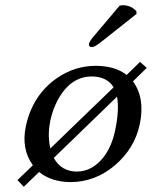

<svg xmlns="http://www.w3.org/2000/svg" viewBox="-20 -693 586 741"><path d="M441.4 -670.9Q448.2 -672.9 456.1 -672.9Q487.3 -671.4 506.3 -649.9L506.8 -639.2L368.7 -529.8Q345.2 -511.2 334.5 -511.2Q323.7 -511.2 323.2 -521Q323.2 -522.9 323.2 -523.9Q326.7 -535.6 340.8 -551.8ZM520.5 -454.1 546.4 -431.2 493.2 -378.9Q540.5 -314.5 519.5 -213.9Q499.5 -119.1 421.4 -53.2Q346.2 9.3 252.9 9.8Q178.2 9.3 130.9 -29.3L71.8 27.8L47.4 2L106.9 -55.2Q61.5 -117.7 79.6 -205.1Q105.5 -326.7 201.2 -392.6Q269.5 -439 350.1 -439Q424.3 -438.5 468.8 -403.8ZM334.5 -397.9Q251 -397.9 201.7 -304.7Q183.1 -269 174.3 -228Q162.6 -170.9 174.3 -120.1L418.5 -356Q393.1 -397.5 334.5 -397.9ZM431.6 -319.8 187.5 -83.5Q216.3 -31.7 275.4 -30.8Q336.4 -30.8 380.4 -87.4Q410.6 -127 423.8 -187Q441.4 -269.5 431.6 -319.8Z"/></svg>

Font: Linux Biolinum Capitals O
Style: Italic Samll Caps
Weight: 400
Italic angle: -12°
Designer: Philipp H. Poll
Foundry: Philipp H. Poll
Version: Version 0.6.2